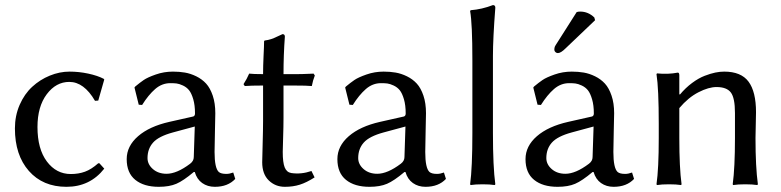

<svg xmlns="http://www.w3.org/2000/svg" viewBox="-20 -718 3042 748"><path d="M250 -398.9Q198.2 -398.9 162.1 -350.8Q126 -302.7 126 -223.1Q126 -137.7 162.6 -88.9Q199.2 -40 255.9 -40Q286.1 -40 311 -49.1Q335.9 -58.1 362.8 -82H367.2L386.2 -61Q330.6 9.8 238.8 9.8Q147 9.8 92.5 -52Q38.1 -113.8 38.1 -217.8Q38.1 -267.1 56.6 -309.6Q75.2 -352.1 105.5 -379.9Q135.7 -407.7 173.8 -423.3Q211.9 -439 251 -439Q287.6 -439 324 -431.2Q360.4 -423.3 383.8 -411.1L386.2 -408.2L362.8 -326.2L350.1 -325.2Q307.1 -398.9 250 -398.9Z M738.8 -225.1 653.8 -202.1Q598.1 -187 576.4 -162.6Q554.7 -138.2 554.7 -102.1Q554.7 -77.6 575.7 -59.3Q596.7 -41 628.9 -41Q668.9 -41 720.7 -80.1Q734.9 -90.8 734.9 -106ZM738.8 -47.9H734.9Q694.3 -13.7 667 -2Q639.6 9.8 598.6 9.8Q540.5 9.8 507.1 -17.3Q473.6 -44.4 473.6 -98.1Q473.6 -148.9 518.1 -187.5Q562 -225.6 639.6 -243.2L732.9 -264.2Q739.7 -266.6 739.7 -275.9Q739.7 -308.1 732.9 -331.3Q726.1 -354.5 716.8 -366.2Q707.5 -377.9 692.9 -384.8Q678.2 -391.6 668 -392.8Q657.7 -394 643.6 -394Q610.8 -394 584.5 -371.1Q558.1 -348.1 533.7 -309.1L520.5 -310.1L503.9 -377L506.8 -380.9Q524.9 -396 539.8 -406.2Q554.7 -416.5 586.7 -427.7Q618.7 -439 653.8 -439Q678.7 -439 700.4 -435.3Q722.2 -431.6 744.6 -420.7Q767.1 -409.7 783 -392.3Q798.8 -375 808.8 -345.5Q818.8 -315.9 818.8 -276.9Q818.8 -273.4 817.4 -208Q815.9 -142.6 815.9 -126Q815.9 -63 832.5 -47.9Q841.3 -40.5 861.8 -40.5Q874 -40.5 888.7 -45.9L896.5 -21Q867.7 9.8 816.9 9.8Q788.6 9.8 767.8 -4.9Q747.1 -19.5 738.8 -47.9Z M1004.9 -429.2Q1004.9 -460.9 1006.8 -500.5Q1008.8 -540 1008.8 -557.1L1010.7 -560.1Q1025.4 -562 1036.4 -565.7Q1047.4 -569.3 1060.3 -575.7Q1073.2 -582 1080.6 -585Q1089.8 -585 1089.8 -575.2Q1084.5 -504.4 1084.5 -429.2H1131.8Q1142.1 -429.2 1155 -429.4Q1168 -429.7 1181.9 -430.4Q1195.8 -431.2 1201.7 -431.2L1206.5 -423.8Q1198.7 -404.3 1194.8 -382.8Q1177.2 -384.8 1122.6 -384.8H1084.5V-258.8Q1084.5 -225.1 1083 -181.2Q1081.5 -137.2 1081.5 -126Q1081.5 -85 1089.1 -65.9Q1096.7 -46.9 1114.7 -43.9Q1153.3 -38.1 1193.4 -51.8L1205.6 -26.9Q1174.3 -6.8 1147.9 1.5Q1121.6 9.8 1089.8 9.8Q1052.7 9.8 1027.1 -15.1Q1001.5 -40 1001.5 -85.9Q1001.5 -97.2 1003.2 -155.8Q1004.9 -214.4 1004.9 -248V-384.8Q956.5 -384.8 933.6 -382.8L928.7 -390.1Q941.9 -410.6 950.7 -431.2Q966.8 -429.2 1004.9 -429.2Z M1559.6 -225.1 1474.6 -202.1Q1418.9 -187 1397.2 -162.6Q1375.5 -138.2 1375.5 -102.1Q1375.5 -77.6 1396.5 -59.3Q1417.5 -41 1449.7 -41Q1489.7 -41 1541.5 -80.1Q1555.7 -90.8 1555.7 -106ZM1559.6 -47.9H1555.7Q1515.1 -13.7 1487.8 -2Q1460.4 9.8 1419.4 9.8Q1361.3 9.8 1327.9 -17.3Q1294.4 -44.4 1294.4 -98.1Q1294.4 -148.9 1338.9 -187.5Q1382.8 -225.6 1460.4 -243.2L1553.7 -264.2Q1560.5 -266.6 1560.5 -275.9Q1560.5 -308.1 1553.7 -331.3Q1546.9 -354.5 1537.6 -366.2Q1528.3 -377.9 1513.7 -384.8Q1499 -391.6 1488.8 -392.8Q1478.5 -394 1464.4 -394Q1431.6 -394 1405.3 -371.1Q1378.9 -348.1 1354.5 -309.1L1341.3 -310.1L1324.7 -377L1327.6 -380.9Q1345.7 -396 1360.6 -406.2Q1375.5 -416.5 1407.5 -427.7Q1439.5 -439 1474.6 -439Q1499.5 -439 1521.2 -435.3Q1543 -431.6 1565.4 -420.7Q1587.9 -409.7 1603.8 -392.3Q1619.6 -375 1629.6 -345.5Q1639.6 -315.9 1639.6 -276.9Q1639.6 -273.4 1638.2 -208Q1636.7 -142.6 1636.7 -126Q1636.7 -63 1653.3 -47.9Q1662.1 -40.5 1682.6 -40.5Q1694.8 -40.5 1709.5 -45.9L1717.3 -21Q1688.5 9.8 1637.7 9.8Q1609.4 9.8 1588.6 -4.9Q1567.9 -19.5 1559.6 -47.9Z M1820.3 -200.2V-481.9Q1820.3 -627 1811.5 -674.8L1813.5 -678.2Q1857.4 -681.6 1900.4 -698.2Q1909.7 -698.2 1909.7 -688Q1900.4 -567.4 1900.4 -500V-200.2Q1900.4 -67.9 1909.7 0L1907.2 2.9Q1888.7 0 1860.4 0Q1832 0 1813.5 2.9L1811.5 0Q1820.3 -64.5 1820.3 -200.2Z M2226.6 -670.9Q2232.4 -672.9 2240.2 -672.9Q2271.5 -672.9 2295.4 -649.9L2298.3 -639.2L2183.6 -529.8Q2165 -511.2 2153.3 -511.2Q2147.9 -511.2 2143.8 -515.1Q2139.6 -519 2139.6 -523.9Q2139.6 -531.7 2141.6 -536.4Q2143.6 -541 2150.9 -551.8ZM2292.5 -225.1 2207.5 -202.1Q2151.9 -187 2130.1 -162.6Q2108.4 -138.2 2108.4 -102.1Q2108.4 -77.6 2129.4 -59.3Q2150.4 -41 2182.6 -41Q2222.7 -41 2274.4 -80.1Q2288.6 -90.8 2288.6 -106ZM2292.5 -47.9H2288.6Q2248 -13.7 2220.7 -2Q2193.4 9.8 2152.3 9.8Q2094.2 9.8 2060.8 -17.3Q2027.3 -44.4 2027.3 -98.1Q2027.3 -148.9 2071.8 -187.5Q2115.7 -225.6 2193.4 -243.2L2286.6 -264.2Q2293.5 -266.6 2293.5 -275.9Q2293.5 -308.1 2286.6 -331.3Q2279.8 -354.5 2270.5 -366.2Q2261.2 -377.9 2246.6 -384.8Q2231.9 -391.6 2221.7 -392.8Q2211.4 -394 2197.3 -394Q2164.6 -394 2138.2 -371.1Q2111.8 -348.1 2087.4 -309.1L2074.2 -310.1L2057.6 -377L2060.5 -380.9Q2078.6 -396 2093.5 -406.2Q2108.4 -416.5 2140.4 -427.7Q2172.4 -439 2207.5 -439Q2232.4 -439 2254.2 -435.3Q2275.9 -431.6 2298.3 -420.7Q2320.8 -409.7 2336.7 -392.3Q2352.5 -375 2362.5 -345.5Q2372.6 -315.9 2372.6 -276.9Q2372.6 -273.4 2371.1 -208Q2369.6 -142.6 2369.6 -126Q2369.6 -63 2386.2 -47.9Q2395 -40.5 2415.5 -40.5Q2427.7 -40.5 2442.4 -45.9L2450.2 -21Q2421.4 9.8 2370.6 9.8Q2342.3 9.8 2321.5 -4.9Q2300.8 -19.5 2292.5 -47.9Z M2923.3 -180.2Q2923.3 -67.9 2932.6 0L2930.2 2.9Q2911.6 0 2883.3 0Q2855 0 2836.4 2.9L2834.5 0Q2843.3 -64.5 2843.3 -180.2V-277.8Q2843.3 -336.9 2827.1 -357.9Q2811 -378.9 2771.5 -378.9Q2740.7 -378.9 2701.2 -358.6Q2661.6 -338.4 2626.5 -296.9V-180.2Q2626.5 -64.5 2635.3 0L2633.3 2.9Q2614.7 0 2586.4 0Q2558.1 0 2539.6 2.9L2537.6 0Q2546.4 -61 2546.4 -180.2V-234.9Q2546.4 -373.5 2537.6 -429.2L2539.6 -432.1Q2582 -427.7 2620.6 -435.1Q2626.5 -435.1 2626.5 -424.8V-352.1L2628.4 -349.1Q2650.9 -376 2676.3 -394.8Q2701.7 -413.6 2725.1 -422.6Q2748.5 -431.6 2766.6 -435.3Q2784.7 -439 2801.3 -439Q2867.2 -439 2896.2 -399.9Q2925.3 -360.8 2925.3 -280.8Q2925.3 -264.6 2924.3 -230.5Q2923.3 -196.3 2923.3 -180.2Z"/></svg>

Font: Linux Biolinum G
Style: Regular
Weight: 400
Designer: Philipp H. Poll
Foundry: Philipp H. Poll
Version: Version 1.1.0 ; ttfautohint (v1.6)